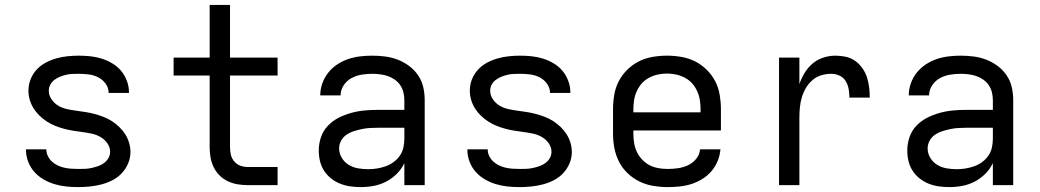

<svg xmlns="http://www.w3.org/2000/svg" viewBox="-20 -755 4240 783"><path d="M299 8Q274 8 250 5.5Q226 3 202.5 -4Q179 -11 157.5 -23.5Q136 -36 120 -54Q104 -72 95 -95.5Q86 -119 86 -143Q86 -144 86 -144.5Q86 -145 86 -146H169Q169 -146 169 -145.5Q169 -145 169 -145Q169 -131 175.5 -118Q182 -105 192.5 -95.5Q203 -86 216 -80Q229 -74 242.5 -71Q256 -68 270.5 -67Q285 -66 299 -66Q313 -66 326.5 -66.5Q340 -67 353.5 -70Q367 -73 380 -77.5Q393 -82 404 -90Q415 -98 422 -110Q429 -122 429 -136Q429 -155 417.5 -171Q406 -187 389.5 -196.5Q373 -206 354 -210Q335 -214 316 -216.5Q297 -219 278 -222Q259 -225 240.5 -230Q222 -235 204.5 -242Q187 -249 171 -259.5Q155 -270 141 -283.5Q127 -297 117 -313Q107 -329 101.5 -347.5Q96 -366 96 -385Q96 -409 104.5 -431Q113 -453 129 -470.5Q145 -488 165.5 -499Q186 -510 208.5 -516.5Q231 -523 254.5 -525.5Q278 -528 301 -528Q325 -528 348.5 -525.5Q372 -523 394.5 -516Q417 -509 438 -496.5Q459 -484 474 -466Q489 -448 497.5 -425Q506 -402 506 -379Q506 -378 506 -377Q506 -376 506 -376H423Q423 -376 423 -376.5Q423 -377 423 -377Q423 -397 410.5 -414Q398 -431 380 -440Q362 -449 341.5 -451.5Q321 -454 301 -454Q288 -454 275 -453.5Q262 -453 249.5 -450Q237 -447 224.5 -442Q212 -437 201.5 -429Q191 -421 185 -409.5Q179 -398 179 -385Q179 -366 190.5 -349.5Q202 -333 218.5 -323.5Q235 -314 253.5 -310Q272 -306 291 -303.5Q310 -301 329 -298Q348 -295 366.5 -290Q385 -285 403 -278Q421 -271 437 -260.5Q453 -250 467 -236.5Q481 -223 491 -207Q501 -191 506.5 -172.5Q512 -154 512 -135Q512 -111 502.5 -88.5Q493 -66 476.5 -48.5Q460 -31 438.5 -20Q417 -9 394 -3Q371 3 347 5.5Q323 8 299 8Z M990 0Q969 0 948.5 -3.5Q928 -7 909 -16Q890 -25 875 -40Q860 -55 851 -74Q842 -93 838.5 -113.5Q835 -134 835 -155V-447H688V-520H835V-735H918V-520H1112V-447H918V-155Q918 -139 921.5 -124Q925 -109 935 -97Q945 -85 959.5 -79.5Q974 -74 990 -74H1112V0Z M1451 8Q1430 8 1408.5 5Q1387 2 1367 -6Q1347 -14 1330 -27.5Q1313 -41 1301.5 -59Q1290 -77 1285 -98Q1280 -119 1280 -141Q1280 -169 1289 -195.5Q1298 -222 1317 -242Q1336 -262 1360.5 -274.5Q1385 -287 1412 -294.5Q1439 -302 1466.5 -304.5Q1494 -307 1521 -307H1629V-347Q1629 -363 1625 -379Q1621 -395 1612 -408Q1603 -421 1589.5 -430.5Q1576 -440 1561 -445Q1546 -450 1530 -452Q1514 -454 1498 -454Q1476 -454 1454.5 -450.5Q1433 -447 1413.5 -436.5Q1394 -426 1381.5 -407Q1369 -388 1369 -366H1286Q1286 -391 1294.5 -415Q1303 -439 1318.5 -458.5Q1334 -478 1355 -492Q1376 -506 1399.5 -514Q1423 -522 1448 -525Q1473 -528 1498 -528Q1525 -528 1551.5 -524.5Q1578 -521 1602.5 -511.5Q1627 -502 1648.5 -486Q1670 -470 1685 -448Q1700 -426 1706 -400Q1712 -374 1712 -347V0H1629V-90Q1618 -66 1598.5 -46.5Q1579 -27 1555 -14.5Q1531 -2 1504.5 3Q1478 8 1451 8ZM1482 -65Q1500 -65 1518 -68Q1536 -71 1553 -77Q1570 -83 1585 -94Q1600 -105 1610.5 -120Q1621 -135 1625 -153Q1629 -171 1629 -189V-234H1521Q1505 -234 1488 -233Q1471 -232 1455 -228.5Q1439 -225 1423 -220Q1407 -215 1393 -205.5Q1379 -196 1371 -181Q1363 -166 1363 -150Q1363 -129 1374 -111Q1385 -93 1402.5 -82.5Q1420 -72 1440.5 -68.5Q1461 -65 1482 -65Z M2099 8Q2074 8 2050 5.5Q2026 3 2002.5 -4Q1979 -11 1957.5 -23.5Q1936 -36 1920 -54Q1904 -72 1895 -95.5Q1886 -119 1886 -143Q1886 -144 1886 -144.5Q1886 -145 1886 -146H1969Q1969 -146 1969 -145.5Q1969 -145 1969 -145Q1969 -131 1975.5 -118Q1982 -105 1992.5 -95.5Q2003 -86 2016 -80Q2029 -74 2042.5 -71Q2056 -68 2070.5 -67Q2085 -66 2099 -66Q2113 -66 2126.5 -66.5Q2140 -67 2153.5 -70Q2167 -73 2180 -77.5Q2193 -82 2204 -90Q2215 -98 2222 -110Q2229 -122 2229 -136Q2229 -155 2217.5 -171Q2206 -187 2189.5 -196.5Q2173 -206 2154 -210Q2135 -214 2116 -216.5Q2097 -219 2078 -222Q2059 -225 2040.5 -230Q2022 -235 2004.5 -242Q1987 -249 1971 -259.5Q1955 -270 1941 -283.5Q1927 -297 1917 -313Q1907 -329 1901.5 -347.5Q1896 -366 1896 -385Q1896 -409 1904.5 -431Q1913 -453 1929 -470.5Q1945 -488 1965.5 -499Q1986 -510 2008.5 -516.5Q2031 -523 2054.5 -525.5Q2078 -528 2101 -528Q2125 -528 2148.5 -525.5Q2172 -523 2194.5 -516Q2217 -509 2238 -496.5Q2259 -484 2274 -466Q2289 -448 2297.5 -425Q2306 -402 2306 -379Q2306 -378 2306 -377Q2306 -376 2306 -376H2223Q2223 -376 2223 -376.5Q2223 -377 2223 -377Q2223 -397 2210.5 -414Q2198 -431 2180 -440Q2162 -449 2141.5 -451.5Q2121 -454 2101 -454Q2088 -454 2075 -453.5Q2062 -453 2049.5 -450Q2037 -447 2024.5 -442Q2012 -437 2001.5 -429Q1991 -421 1985 -409.5Q1979 -398 1979 -385Q1979 -366 1990.5 -349.5Q2002 -333 2018.5 -323.5Q2035 -314 2053.5 -310Q2072 -306 2091 -303.5Q2110 -301 2129 -298Q2148 -295 2166.5 -290Q2185 -285 2203 -278Q2221 -271 2237 -260.5Q2253 -250 2267 -236.5Q2281 -223 2291 -207Q2301 -191 2306.5 -172.5Q2312 -154 2312 -135Q2312 -111 2302.5 -88.5Q2293 -66 2276.5 -48.5Q2260 -31 2238.5 -20Q2217 -9 2194 -3Q2171 3 2147 5.5Q2123 8 2099 8Z M2702 8Q2673 8 2643.5 3Q2614 -2 2587.5 -15Q2561 -28 2539.5 -48.5Q2518 -69 2504.5 -95.5Q2491 -122 2485.5 -151Q2480 -180 2480 -210V-310Q2480 -339 2485 -368.5Q2490 -398 2503.5 -424Q2517 -450 2538.5 -471Q2560 -492 2586 -505Q2612 -518 2641.5 -523Q2671 -528 2700 -528Q2729 -528 2758.5 -523Q2788 -518 2814 -505Q2840 -492 2861.5 -471Q2883 -450 2896.5 -424Q2910 -398 2915 -368.5Q2920 -339 2920 -310V-223H2563V-210Q2563 -191 2566 -172Q2569 -153 2577 -136Q2585 -119 2598.5 -104.5Q2612 -90 2628.5 -81.5Q2645 -73 2664 -69.5Q2683 -66 2702 -66Q2724 -66 2745 -69Q2766 -72 2785.5 -81Q2805 -90 2819 -107Q2833 -124 2835 -146H2918Q2916 -121 2906.5 -98Q2897 -75 2881 -56.5Q2865 -38 2844 -25Q2823 -12 2799.5 -4.5Q2776 3 2751.5 5.5Q2727 8 2702 8ZM2563 -297H2837V-310Q2837 -329 2834 -347.5Q2831 -366 2823 -383.5Q2815 -401 2802.5 -415Q2790 -429 2773 -438Q2756 -447 2737.5 -451Q2719 -455 2700 -455Q2681 -455 2662.5 -451Q2644 -447 2627 -438Q2610 -429 2597.5 -415Q2585 -401 2577 -383.5Q2569 -366 2566 -347.5Q2563 -329 2563 -310Z M3157 0V-520H3240V-412Q3248 -436 3261.5 -458Q3275 -480 3294 -496Q3313 -512 3337.5 -520Q3362 -528 3387 -528Q3408 -528 3429 -523.5Q3450 -519 3467 -507Q3484 -495 3496.5 -477.5Q3509 -460 3515.5 -440Q3522 -420 3524.5 -399Q3527 -378 3527 -357H3444Q3444 -374 3441 -391.5Q3438 -409 3429 -424Q3420 -439 3404 -446.5Q3388 -454 3370 -454Q3349 -454 3329 -448Q3309 -442 3293 -428Q3277 -414 3266.5 -396Q3256 -378 3250 -358Q3244 -338 3242 -317Q3240 -296 3240 -276V0Z M3851 8Q3830 8 3808.5 5Q3787 2 3767 -6Q3747 -14 3730 -27.5Q3713 -41 3701.5 -59Q3690 -77 3685 -98Q3680 -119 3680 -141Q3680 -169 3689 -195.5Q3698 -222 3717 -242Q3736 -262 3760.5 -274.5Q3785 -287 3812 -294.5Q3839 -302 3866.5 -304.5Q3894 -307 3921 -307H4029V-347Q4029 -363 4025 -379Q4021 -395 4012 -408Q4003 -421 3989.5 -430.5Q3976 -440 3961 -445Q3946 -450 3930 -452Q3914 -454 3898 -454Q3876 -454 3854.5 -450.5Q3833 -447 3813.5 -436.5Q3794 -426 3781.5 -407Q3769 -388 3769 -366H3686Q3686 -391 3694.5 -415Q3703 -439 3718.5 -458.5Q3734 -478 3755 -492Q3776 -506 3799.5 -514Q3823 -522 3848 -525Q3873 -528 3898 -528Q3925 -528 3951.5 -524.5Q3978 -521 4002.5 -511.5Q4027 -502 4048.5 -486Q4070 -470 4085 -448Q4100 -426 4106 -400Q4112 -374 4112 -347V0H4029V-90Q4018 -66 3998.5 -46.5Q3979 -27 3955 -14.5Q3931 -2 3904.5 3Q3878 8 3851 8ZM3882 -65Q3900 -65 3918 -68Q3936 -71 3953 -77Q3970 -83 3985 -94Q4000 -105 4010.5 -120Q4021 -135 4025 -153Q4029 -171 4029 -189V-234H3921Q3905 -234 3888 -233Q3871 -232 3855 -228.5Q3839 -225 3823 -220Q3807 -215 3793 -205.5Q3779 -196 3771 -181Q3763 -166 3763 -150Q3763 -129 3774 -111Q3785 -93 3802.5 -82.5Q3820 -72 3840.5 -68.5Q3861 -65 3882 -65Z"/></svg>

Font: Iosevka SS04 Extended
Style: Regular
Weight: 400
Width: 7
Monospace: yes
Designer: Belleve Invis
Foundry: Belleve Invis
Version: Version 19.0.0; ttfautohint (v1.8.4)